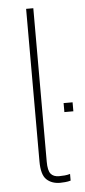

<svg xmlns="http://www.w3.org/2000/svg" viewBox="-51 -704 331 745"><g transform="rotate(-5 114.5 -332.0)"><path d="M153 10Q120 10 100 -9Q80 -28 80 -80V-674H108V-76Q108 -42 118.5 -29Q129 -16 151 -16Q162 -16 173 -17Q184 -18 194 -21V5Q184 8 172 9Q160 10 153 10ZM193 -262V-297H228V-262Z"/></g></svg>

Font: Kanit Thin
Style: Regular
Weight: 250
Designer: Katatrad Team
Foundry: CadsonDemak
Version: Version 2.000; ttfautohint (v1.8.3)